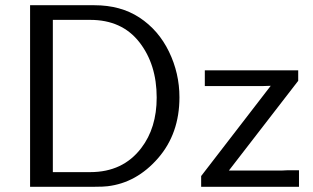

<svg xmlns="http://www.w3.org/2000/svg" viewBox="-20 -714 1197 734"><path d="M749 0V-41L1015 -386L985 -385H763V-445H1120V-405L855 -62H1056L1077 -63H1123V0ZM95 0V-694H341Q441 -694 513 -647Q586 -599 626 -516.5Q666 -434 666 -342Q666 -203 584 -109Q502 -15 391 -2Q375 0 343 0ZM182 -56H325Q450 -56 520 -148Q579 -225 579 -341Q579 -468 512.5 -553Q446 -638 325 -638H182Z"/></svg>

Font: CMU Sans Serif
Style: Medium
Weight: 500
Version: Version 0.7.0